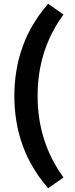

<svg xmlns="http://www.w3.org/2000/svg" viewBox="-20 -867 396 1016"><path d="M235 129Q56 -75 56 -359Q56 -643 235 -847L316 -790Q179 -604 179 -359Q179 -116 316 72Z"/></svg>

Font: Biryani DemiBold
Style: Regular
Weight: 600
Designer: Dan Reynolds and Mathieu Réguer
Foundry: Dan Reynolds and Mathieu Réguer
Version: Version 1.003;PS 001.003;hotconv 1.0.70;makeotf.lib2.5.58329